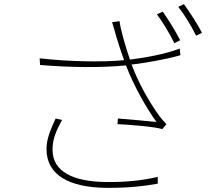

<svg xmlns="http://www.w3.org/2000/svg" viewBox="-20 -871 1040 925"><path d="M764 -815 736 -802C764 -765 801 -703 820 -663L848 -677C826 -721 789 -780 764 -815ZM866 -851 839 -838C869 -800 902 -745 925 -699L953 -713C933 -753 893 -814 866 -851ZM279 -293 248 -300C225 -250 204 -203 204 -153C204 -26 316 32 491 34C593 35 672 26 740 14V-19C671 -2 586 7 492 6C332 4 233 -44 233 -150C233 -202 252 -244 279 -293ZM171 -590 173 -558C315 -546 468 -544 587 -556C623 -460 686 -349 734 -283C693 -288 611 -295 548 -300L546 -273C606 -270 722 -261 762 -249L782 -273C770 -285 758 -298 748 -312C698 -380 646 -474 614 -560C680 -568 777 -584 849 -605L846 -637C775 -610 675 -592 606 -584C584 -648 560 -732 556 -769L520 -764C527 -744 533 -719 539 -699C547 -672 559 -633 578 -581C469 -571 313 -574 171 -590Z"/></svg>

Font: Noto Sans CJK HK Thin
Style: Regular
Weight: 100
Designer: Ryoko NISHIZUKA 西塚涼子 (kana, bopomofo & ideographs); Paul D. Hunt (Latin, Greek & Cyrillic); Sandoll Communications 산돌커뮤니
Foundry: Adobe
Version: Version 2.004;hotconv 1.0.118;makeotfexe 2.5.65603